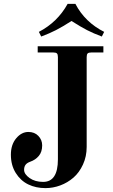

<svg xmlns="http://www.w3.org/2000/svg" viewBox="-20 -950 580 988"><path d="M36 -154C36 -118 44.3 -86.7 61 -60C77.7 -33.3 99.2 -13.7 125.5 -1C151.8 11.7 181.3 18 214 18C240 18 265.5 13.3 290.5 4C315.5 -5.3 338 -18.7 358 -36C378 -53.3 394.3 -75.8 407 -103.5C419.7 -131.2 426 -161.3 426 -194V-656C426 -665.3 427.7 -671.7 431 -675C434.3 -678.3 440.7 -680 450 -680H512V-712H174V-680H254C263.3 -680 269.7 -678.3 273 -675C276.3 -671.7 278 -665.3 278 -656V-130C278 -52.7 252.7 -14 202 -14C174 -14 150.7 -20.7 132 -34C113.3 -47.3 104 -61.3 104 -76C104 -86.7 106.5 -95.3 111.5 -102C116.5 -108.7 124.7 -114 136 -118C153.3 -124 167.8 -133.8 179.5 -147.5C191.2 -161.2 197 -179.3 197 -202C197 -220.7 190.5 -236.8 177.5 -250.5C164.5 -264.2 147.3 -271 126 -271C102.7 -271 81.8 -260.2 63.5 -238.5C45.2 -216.8 36 -188.7 36 -154ZM180 -786 192 -762C220.7 -772.7 246 -783.7 268 -795C290 -806.3 316.7 -822 348 -842C379.3 -822 406 -806.3 428 -795C450 -783.7 475.3 -772.7 504 -762L516 -786C450 -819.3 400.7 -867.3 368 -930H328C293.3 -867.3 244 -819.3 180 -786Z"/></svg>

Font: Km Standard TT
Style: Bold
Weight: 700
Designer: Alexey Kryukov <alexios@thessalonica.org.ru>
Version: Version 2.0.2